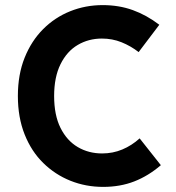

<svg xmlns="http://www.w3.org/2000/svg" viewBox="-20 -721 690 752"><path d="M50 -345Q50 -429 76.5 -495Q103 -561 149 -607Q195 -653 255 -677Q315 -701 382 -701Q446 -701 500 -681.5Q554 -662 604 -624L523 -517Q492 -541 456 -555.5Q420 -570 379 -570Q327 -570 284.5 -545Q242 -520 217 -469.5Q192 -419 192 -345Q192 -270 217 -220Q242 -170 284.5 -145Q327 -120 380 -120Q422 -120 459 -135.5Q496 -151 527 -179L610 -74Q561 -32 506 -10.5Q451 11 384 11Q316 11 256 -13Q196 -37 149.5 -82.5Q103 -128 76.5 -194.5Q50 -261 50 -345Z"/></svg>

Font: Radio Canada SemiBold
Style: Regular
Weight: 600
Designer: Charles Daoud, Etienne Aubert Bonn, Alexandre Saumier Demers, Jacques Le Bailly
Foundry: Radio-Canada
Version: Version 2.104; ttfautohint (v1.8.4.7-5d5b);gftools[0.9.28.de